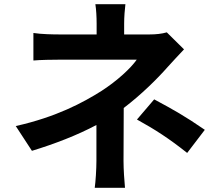

<svg xmlns="http://www.w3.org/2000/svg" viewBox="-20 -837 1040 914"><path d="M871 -109 955 -219C859 -285 807 -314 714 -364L632 -268C719 -220 784 -178 871 -109ZM856 -602 774 -683C750 -676 722 -673 691 -673H571V-725C571 -756 574 -793 577 -817H434C438 -792 440 -756 440 -725V-673H267C232 -673 177 -674 139 -680V-549C170 -552 233 -553 269 -553C312 -553 577 -553 631 -553C602 -512 540 -454 463 -404C376 -349 248 -280 55 -237L132 -119C240 -152 347 -193 439 -242V-71C439 -31 435 29 431 57H575C572 26 568 -31 568 -71L569 -323C652 -386 728 -461 779 -519C801 -543 831 -576 856 -602Z"/></svg>

Font: Source Han Sans KR
Style: Bold
Weight: 700
Designer: Ryoko NISHIZUKA 西塚涼子 (kana, bopomofo & ideographs); Paul D. Hunt (Latin, Greek & Cyrillic); Sandoll Communications 산돌커뮤니
Foundry: Adobe
Version: Version 2.004;hotconv 1.0.118;makeotfexe 2.5.65603